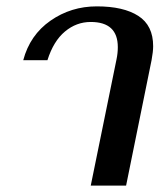

<svg xmlns="http://www.w3.org/2000/svg" viewBox="-20 -583 512 603"><path d="M346 -397Q350 -416 350 -435Q350 -514 265 -514Q220 -514 184 -484Q148 -454 129 -394H53Q74 -473 138.5 -518Q203 -563 284 -563Q368 -563 414.5 -533Q461 -503 461 -438Q461 -421 456 -394L376 0H265Z"/></svg>

Font: Taviraj Medium
Style: Italic
Weight: 500
Italic angle: -12°
Designer: Katatrad Team
Foundry: CadsonDemak
Version: Version 1.001